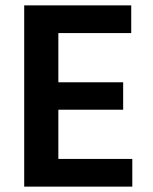

<svg xmlns="http://www.w3.org/2000/svg" viewBox="-20 -694 568 714"><path d="M472 0H70V-674H468V-571H197V-388H438V-286H197V-103H472Z"/></svg>

Font: Hind Colombo SemiBold
Style: Regular
Weight: 600
Designer: Jyotish Sonowal, Aditi Pimprikar
Foundry: Indian Type Foundry
Version: Version 1.000;PS 1.0;hotconv 1.0.86;makeotf.lib2.5.63406; tt